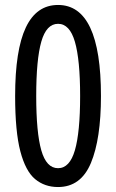

<svg xmlns="http://www.w3.org/2000/svg" viewBox="-20 -744 469 774"><path d="M387 -357Q387 -184 346.5 -87Q306 10 214 10Q160 10 121.5 -22Q83 -54 62 -134Q41 -214 41 -357Q41 -542 84 -633Q127 -724 214 -724Q387 -724 387 -357ZM126 -357Q126 -210 146.5 -138Q167 -66 214 -66Q261 -66 282 -138.5Q303 -211 303 -357Q303 -503 282 -575.5Q261 -648 214 -648Q167 -648 146.5 -576Q126 -504 126 -357Z"/></svg>

Font: Noto Sans Lao ExtraCondensed
Style: Regular
Weight: 400
Width: 2
Designer: Monotype Design Team
Foundry: Monotype Imaging Inc.
Version: Version 2.004; ttfautohint (v1.8.4.7-5d5b)